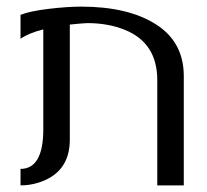

<svg xmlns="http://www.w3.org/2000/svg" viewBox="-20 -560 625 580"><path d="M42 -49.8Q110.8 -49.8 110.8 -169.9V-471.2Q67.4 -460.4 42 -442.9V-515.1Q69.8 -526.4 126.7 -533.2Q183.6 -540 225.1 -540Q366.7 -540 450.9 -486.6Q535.2 -433.1 535.2 -330.1V0H455.1V-317.9Q455.1 -430.2 357.4 -469.7Q307.1 -490.2 244.1 -490.2Q233.9 -490.2 190.9 -485.8V-137.2Q190.4 -37.1 94.7 -7.8Q69.3 0 42 0Z"/></svg>

Font: Pfennig
Style: Medium
Weight: 500
Version: Version 20120410 ; ttfautohint (v0.8)